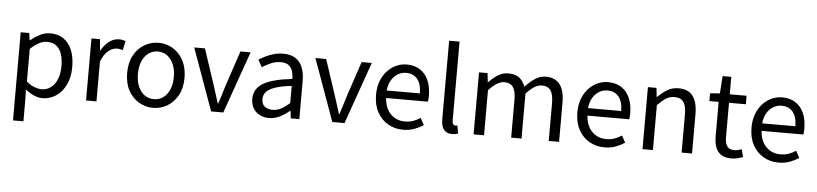

<svg xmlns="http://www.w3.org/2000/svg" viewBox="-53 -1122 7128 1676"><g transform="rotate(5 3511.0 -283.5)"><path d="M92.1 229V-543.4H167L175.7 -480.5H178.1Q215.2 -511.1 259.5 -533.9Q303.9 -556.8 350.9 -556.8Q421.4 -556.8 469.5 -522.3Q517.7 -487.8 542.3 -426.1Q566.8 -364.3 566.8 -280Q566.8 -187.5 533.5 -121.5Q500.3 -55.6 446.7 -21.1Q393.1 13.4 330.9 13.4Q294.3 13.4 256.2 -3.3Q218.1 -20 181.2 -49.9L183.5 45.2V229ZM316.3 -63.7Q361 -63.7 396.3 -89.4Q431.6 -115.2 451.9 -163.6Q472.3 -212 472.3 -278.8Q472.3 -339.2 457.7 -384.5Q443.1 -429.8 411.8 -454.9Q380.5 -480.1 328.4 -480.1Q294.3 -480.1 258.6 -461.3Q223 -442.4 183.5 -405.9V-119.9Q220.4 -88.7 255 -76.2Q289.6 -63.7 316.3 -63.7Z M712.1 0V-543.4H787L795.7 -444.4H798.1Q826.4 -495.9 866.6 -526.3Q906.7 -556.8 952.2 -556.8Q970.9 -556.8 984.2 -554.2Q997.6 -551.6 1010.2 -545.4L993.4 -465.6Q979.2 -470.2 968.3 -472.4Q957.3 -474.6 940.2 -474.6Q906.7 -474.6 868.9 -446.4Q831 -418.2 803.5 -348.8V0Z M1300.1 13.4Q1233.6 13.4 1176 -20.3Q1118.4 -54 1083.5 -117.6Q1048.6 -181.2 1048.6 -271Q1048.6 -361.9 1083.5 -425.7Q1118.4 -489.4 1176 -523.1Q1233.6 -556.8 1300.1 -556.8Q1349.9 -556.8 1395.3 -537.7Q1440.7 -518.6 1475.8 -481.9Q1510.8 -445.3 1531 -392.1Q1551.3 -338.9 1551.3 -271Q1551.3 -181.2 1516.1 -117.6Q1480.8 -54 1423.7 -20.3Q1366.7 13.4 1300.1 13.4ZM1300.1 -62.9Q1347.2 -62.9 1382.7 -88.9Q1418.2 -114.9 1438 -161.8Q1457.7 -208.7 1457.7 -271Q1457.7 -333.8 1438 -380.8Q1418.2 -427.8 1382.7 -454.2Q1347.2 -480.5 1300.1 -480.5Q1253.1 -480.5 1217.6 -454.2Q1182.1 -427.8 1162.4 -380.8Q1142.8 -333.8 1142.8 -271Q1142.8 -208.7 1162.4 -161.8Q1182.1 -114.9 1217.6 -88.9Q1253.1 -62.9 1300.1 -62.9Z M1808.1 0 1612.4 -543.4H1706.6L1809.2 -233.8Q1822 -194.2 1834.6 -153.6Q1847.3 -113 1859.5 -74.1H1863.9Q1876.7 -113 1889.3 -153.6Q1902 -194.2 1913.8 -233.8L2017.3 -543.4H2106.6L1914.7 0Z M2315.2 13.4Q2269.9 13.4 2234.1 -4.9Q2198.2 -23.2 2177.4 -57.9Q2156.6 -92.5 2156.6 -141.3Q2156.6 -230.1 2236.5 -277.5Q2316.3 -325 2489.7 -344.2Q2490.1 -379.4 2480.8 -410.5Q2471.5 -441.7 2447.2 -461.5Q2422.9 -481.3 2378 -481.3Q2330.6 -481.3 2289.1 -462.8Q2247.7 -444.3 2215 -422.7L2179.9 -486Q2205 -502.3 2237.8 -518.5Q2270.6 -534.7 2309.9 -545.7Q2349.1 -556.8 2392.5 -556.8Q2459.2 -556.8 2500.8 -529.1Q2542.3 -501.4 2561.7 -451.5Q2581.1 -401.6 2581.1 -334V0H2506.2L2498.5 -64.9H2494.7Q2456.6 -32.7 2411.3 -9.7Q2365.9 13.4 2315.2 13.4ZM2340.8 -60.6Q2380 -60.6 2415.3 -79Q2450.5 -97.4 2489.7 -132.4V-283.2Q2398.7 -273.1 2344.8 -254.3Q2291 -235.5 2268 -209.1Q2245.1 -182.6 2245.1 -147.4Q2245.1 -100.4 2272.9 -80.5Q2300.6 -60.6 2340.8 -60.6Z M2870.1 0 2674.4 -543.4H2768.6L2871.2 -233.8Q2884 -194.2 2896.6 -153.6Q2909.3 -113 2921.5 -74.1H2925.9Q2938.7 -113 2951.3 -153.6Q2964 -194.2 2975.8 -233.8L3079.3 -543.4H3168.6L2976.7 0Z M3489.7 13.4Q3417.5 13.4 3358.4 -20.6Q3299.3 -54.6 3264.4 -118.2Q3229.6 -181.9 3229.6 -271Q3229.6 -337.5 3249.6 -390.1Q3269.7 -442.7 3304.5 -480.1Q3339.4 -517.6 3383 -537.2Q3426.6 -556.8 3473.4 -556.8Q3542.6 -556.8 3590.8 -525.7Q3639 -494.5 3664.4 -437.1Q3689.9 -379.7 3689.9 -301.7Q3689.9 -287.4 3688.9 -274.1Q3688 -260.7 3685.6 -249.7H3319.9Q3323 -192.4 3346.3 -149.8Q3369.7 -107.2 3409.1 -83.5Q3448.4 -59.8 3500.3 -59.8Q3539.8 -59.8 3572.5 -71.2Q3605.1 -82.7 3635.5 -103.1L3668.3 -42.5Q3632.8 -19.4 3589 -3Q3545.2 13.4 3489.7 13.4ZM3318.7 -315.5H3609.7Q3609.7 -397.1 3574.2 -440.3Q3538.8 -483.6 3474.5 -483.6Q3436.5 -483.6 3403.1 -463.9Q3369.7 -444.3 3347.2 -406.9Q3324.7 -369.6 3318.7 -315.5Z M3920.3 13.4Q3886.1 13.4 3864.9 -0.9Q3843.8 -15.3 3833.9 -42.6Q3824.1 -69.9 3824.1 -108.1V-796H3915.5V-102.1Q3915.5 -81.5 3923.3 -72.2Q3931 -62.9 3941 -62.9Q3944.8 -62.9 3948.8 -63.4Q3952.8 -63.9 3960.4 -64.9L3972.9 5.1Q3963.1 8 3950.9 10.7Q3938.7 13.4 3920.3 13.4Z M4108.1 0V-543.4H4183L4191.7 -464.1H4194.1Q4229.7 -502.7 4272.2 -529.7Q4314.6 -556.8 4363.4 -556.8Q4426.1 -556.8 4461.2 -529.1Q4496.2 -501.5 4512.7 -453Q4555.8 -498.9 4599.4 -527.9Q4642.9 -556.8 4692.6 -556.8Q4775.8 -556.8 4816.5 -502.4Q4857.1 -448 4857.1 -344.1V0H4766.4V-332.4Q4766.4 -408.5 4741.7 -442.9Q4717.1 -477.4 4664.8 -477.4Q4633.6 -477.4 4600.2 -456.6Q4566.8 -435.9 4528 -394V0H4437.2V-332.4Q4437.2 -408.5 4412.7 -442.9Q4388.2 -477.4 4335.9 -477.4Q4305.3 -477.4 4271 -456.6Q4236.7 -435.9 4199.5 -394V0Z M5253.7 13.4Q5181.5 13.4 5122.4 -20.6Q5063.3 -54.6 5028.4 -118.2Q4993.6 -181.9 4993.6 -271Q4993.6 -337.5 5013.6 -390.1Q5033.7 -442.7 5068.5 -480.1Q5103.4 -517.6 5147 -537.2Q5190.6 -556.8 5237.4 -556.8Q5306.6 -556.8 5354.8 -525.7Q5403 -494.5 5428.4 -437.1Q5453.9 -379.7 5453.9 -301.7Q5453.9 -287.4 5452.9 -274.1Q5452 -260.7 5449.6 -249.7H5083.9Q5087 -192.4 5110.3 -149.8Q5133.7 -107.2 5173.1 -83.5Q5212.4 -59.8 5264.3 -59.8Q5303.8 -59.8 5336.5 -71.2Q5369.1 -82.7 5399.5 -103.1L5432.3 -42.5Q5396.8 -19.4 5353 -3Q5309.2 13.4 5253.7 13.4ZM5082.7 -315.5H5373.7Q5373.7 -397.1 5338.2 -440.3Q5302.8 -483.6 5238.5 -483.6Q5200.5 -483.6 5167.1 -463.9Q5133.7 -444.3 5111.2 -406.9Q5088.7 -369.6 5082.7 -315.5Z M5588.1 0V-543.4H5663L5671.7 -464.5H5674.1Q5712.8 -503.1 5756.3 -529.9Q5799.9 -556.8 5856.1 -556.8Q5941.8 -556.8 5982 -502.4Q6022.1 -448 6022.1 -344.1V0H5930.7V-332.4Q5930.7 -408.5 5906.5 -442.9Q5882.3 -477.4 5827.5 -477.4Q5785.9 -477.4 5753 -456.4Q5720.2 -435.5 5679.5 -394V0Z M6368.5 13.4Q6310.9 13.4 6277 -9.3Q6243.2 -32 6228.8 -72.8Q6214.4 -113.5 6214.4 -167.7V-469H6133.1V-537.6L6218.7 -543.4L6229 -696.2H6305.2V-543.4H6452.6V-469H6305.2V-165.4Q6305.2 -116 6323.6 -88.5Q6341.9 -61 6389.4 -61Q6404 -61 6421.1 -65.4Q6438.1 -69.8 6450.5 -75.6L6468.8 -7Q6446.2 0.6 6420.2 7Q6394.2 13.4 6368.5 13.4Z M6779.7 13.4Q6707.5 13.4 6648.4 -20.6Q6589.3 -54.6 6554.4 -118.2Q6519.6 -181.9 6519.6 -271Q6519.6 -337.5 6539.6 -390.1Q6559.7 -442.7 6594.5 -480.1Q6629.4 -517.6 6673 -537.2Q6716.6 -556.8 6763.4 -556.8Q6832.6 -556.8 6880.8 -525.7Q6929 -494.5 6954.4 -437.1Q6979.9 -379.7 6979.9 -301.7Q6979.9 -287.4 6978.9 -274.1Q6978 -260.7 6975.6 -249.7H6609.9Q6613 -192.4 6636.3 -149.8Q6659.7 -107.2 6699.1 -83.5Q6738.4 -59.8 6790.3 -59.8Q6829.8 -59.8 6862.5 -71.2Q6895.1 -82.7 6925.5 -103.1L6958.3 -42.5Q6922.8 -19.4 6879 -3Q6835.2 13.4 6779.7 13.4ZM6608.7 -315.5H6899.7Q6899.7 -397.1 6864.2 -440.3Q6828.8 -483.6 6764.5 -483.6Q6726.5 -483.6 6693.1 -463.9Q6659.7 -444.3 6637.2 -406.9Q6614.7 -369.6 6608.7 -315.5Z"/></g></svg>

Font: Noto Sans JP
Style: Regular
Weight: 100
Designer: Ryoko NISHIZUKA 西塚涼子 (kana, bopomofo & ideographs); Paul D. Hunt (Latin, Greek & Cyrillic); Sandoll Communications 산돌커뮤니
Foundry: Adobe
Version: Version 2.004;hotconv 1.0.118;makeotfexe 2.5.65603